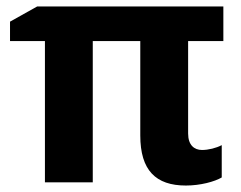

<svg xmlns="http://www.w3.org/2000/svg" viewBox="-20 -564 745 594"><path d="M605 -100C581 -100 562 -115 562 -151V-437H671V-544H95L11 -497V-437H119V0H267V-437H414V-145C414 -37 462 10 555 10C600 10 644 -2 666 -15V-115C649 -106 625 -100 605 -100Z"/></svg>

Font: Noto Sans Display
Style: Bold
Weight: 700
Designer: Monotype Design Team
Foundry: Monotype Imaging Inc.
Version: Version 1.900